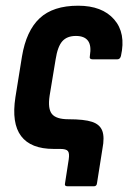

<svg xmlns="http://www.w3.org/2000/svg" viewBox="-20 -522 455 673"><path d="M217 131Q205 131 208 120L221 36Q224 15 218 7.5Q212 0 191 0H168Q88 0 54 -45Q20 -90 34 -181L57 -324Q72 -414 119 -458Q166 -502 254 -502Q338 -502 380 -454Q422 -406 404 -326Q401 -314 391 -314H305Q292 -314 295 -326Q301 -362 288.5 -379Q276 -396 246 -396Q215 -396 198.5 -377.5Q182 -359 175 -314L154 -187Q147 -141 162 -122.5Q177 -104 220 -104Q275 -104 302.5 -95Q330 -86 338.5 -63.5Q347 -41 339 0L320 120Q319 131 309 131Z"/></svg>

Font: Sofia Sans Condensed ExtraBold
Style: Italic
Weight: 800
Italic angle: -9°
Version: Version 4.100